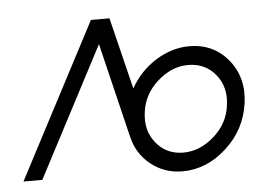

<svg xmlns="http://www.w3.org/2000/svg" viewBox="-43 -554 843 619"><g transform="rotate(-5 379.0 -244.0)"><path d="M272 -500 10 0H71L291 -420L365 -114Q378 -58 422 -23Q466 12 524 12Q602 12 666 -46Q730 -104 742 -188Q754 -271 706 -330Q658 -388 580 -388Q524 -388 471 -355Q419 -322 389 -268L332 -500ZM571 -328Q627 -328 660 -287Q693 -247 685 -188Q678 -130 632 -89Q586 -48 532 -48Q477 -48 444 -89Q411 -129 419 -188Q426 -246 472 -287Q518 -328 571 -328Z"/></g></svg>

Font: Unageo
Style: Light-Italic
Weight: 300
Designer: Richard Sepsi
Foundry: Richard Sepsi
Version: Version 2.000